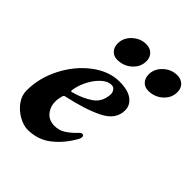

<svg xmlns="http://www.w3.org/2000/svg" viewBox="-187 -746 868 868"><g transform="rotate(45 247.5 -311.5)"><path d="M7 -107Q7 -188 46 -263.5Q85 -339 147.5 -386Q210 -433 276 -433Q331 -433 358.5 -412Q386 -391 386 -359Q386 -299 320 -266.5Q254 -234 151 -212Q146 -211 144 -209Q142 -207 140 -202Q136 -187 134 -170Q133 -133 153 -108Q173 -83 210 -83Q237 -83 259.5 -96.5Q282 -110 307 -136Q317 -147 324 -147Q334 -147 334 -137Q334 -127 331 -123Q298 -62 249.5 -23.5Q201 15 136 15Q109 15 78.5 -2Q48 -19 27.5 -47Q7 -75 7 -107ZM289 -364Q289 -377 281.5 -387Q274 -397 261 -397Q238 -397 214.5 -376Q191 -355 173.5 -321.5Q156 -288 151 -253V-251Q151 -245 158 -247Q213 -262 249.5 -287.5Q286 -313 289 -364ZM148 -549Q148 -585 176.5 -611.5Q205 -638 242 -638Q267 -638 282 -623Q297 -608 297 -584Q297 -547 268 -521Q239 -495 199 -495Q176 -495 162 -510Q148 -525 148 -549ZM346 -549Q346 -585 374.5 -611.5Q403 -638 440 -638Q465 -638 480 -623Q495 -608 495 -584Q495 -547 466 -521Q437 -495 397 -495Q374 -495 360 -510Q346 -525 346 -549Z"/></g></svg>

Font: EB Garamond
Style: Bold Italic
Weight: 700
Italic angle: -17.2°
Designer: Georg Duffner and Octavio Pardo
Foundry: Georg Duffner
Version: Version 1.000